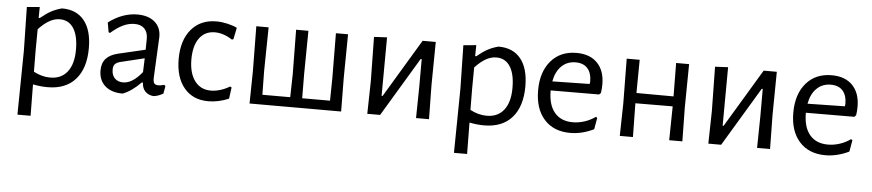

<svg xmlns="http://www.w3.org/2000/svg" viewBox="-40 -707 5149 1134"><g transform="rotate(5 2534.0 -140.5)"><path d="M468 -243Q468 -123 410 -57.5Q352 8 245 8Q203 8 158 -1L160 185H82L87 -194L82 -453L158 -460L157 -395H164Q199 -424 227 -439Q255 -454 290 -463Q376 -463 422 -406Q468 -349 468 -243ZM393 -227Q393 -310 364.5 -354Q336 -398 283 -398Q252 -398 221.5 -381Q191 -364 157 -328L156 -201L157 -76Q206 -50 255 -50Q321 -50 357 -96Q393 -142 393 -227Z M877 -346Q877 -329 871 -223Q865 -117 865 -99Q865 -77 872 -68.5Q879 -60 896 -60Q911 -60 930 -66L938 -59L930 -14Q901 3 873 6Q842 3 823.5 -16Q805 -35 804 -68H797Q743 -13 690 7Q623 7 585.5 -26.5Q548 -60 548 -118Q548 -162 571.5 -188Q595 -214 641 -225L803 -263L804 -328Q804 -367 783.5 -388Q763 -409 725 -409Q691 -409 657 -393Q623 -377 584 -343L576 -347L566 -404Q649 -466 737 -466Q802 -466 839.5 -434Q877 -402 877 -346ZM657 -177Q637 -171 628 -160.5Q619 -150 619 -129Q619 -96 637.5 -77.5Q656 -59 687 -59Q742 -59 799 -130L802 -212Z M1328 -439 1314 -370 1305 -367Q1253 -401 1202 -401Q1143 -401 1110 -356Q1077 -311 1077 -230Q1077 -149 1111.5 -102.5Q1146 -56 1207 -56Q1234 -56 1263.5 -65Q1293 -74 1319 -90L1328 -85L1319 -18Q1258 8 1197 8Q1106 8 1054 -54.5Q1002 -117 1002 -226Q1002 -337 1056.5 -401.5Q1111 -466 1205 -466Q1236 -466 1269.5 -458.5Q1303 -451 1328 -439Z M1983 -201 1985 0H1442L1445 -194L1442 -458H1515L1511 -201L1513 -58H1678L1681 -194L1678 -458H1751L1748 -201L1749 -58H1914L1916 -194L1914 -458H1986Z M2144 -194 2140 -456 2217 -460 2215 -113H2221L2428 -458H2506L2503 -202L2506 0H2429L2432 -189V-350H2426L2216 0H2140Z M3056 -243Q3056 -123 2998 -57.5Q2940 8 2833 8Q2791 8 2746 -1L2748 185H2670L2675 -194L2670 -453L2746 -460L2745 -395H2752Q2787 -424 2815 -439Q2843 -454 2878 -463Q2964 -463 3010 -406Q3056 -349 3056 -243ZM2981 -227Q2981 -310 2952.5 -354Q2924 -398 2871 -398Q2840 -398 2809.5 -381Q2779 -364 2745 -328L2744 -201L2745 -76Q2794 -50 2843 -50Q2909 -50 2945 -96Q2981 -142 2981 -227Z M3207 -232V-230Q3207 -146 3245 -101Q3283 -56 3353 -56Q3388 -56 3423 -67.5Q3458 -79 3487 -100L3495 -94L3483 -26Q3413 8 3343 8Q3245 8 3189 -54.5Q3133 -117 3133 -226Q3133 -336 3189 -401Q3245 -466 3340 -466Q3420 -466 3464 -420.5Q3508 -375 3508 -294Q3508 -267 3504 -243L3494 -233ZM3212 -286 3433 -290 3435 -304Q3435 -355 3410.5 -382.5Q3386 -410 3340 -410Q3290 -410 3256.5 -377.5Q3223 -345 3212 -286Z M4005 -201 4008 0H3930L3933 -194V-201L3712 -200L3715 0H3637L3641 -194L3638 -458H3715L3713 -261L3933 -260L3931 -458H4008Z M4166 -194 4162 -456 4239 -460 4237 -113H4243L4450 -458H4528L4525 -202L4528 0H4451L4454 -189V-350H4448L4238 0H4162Z M4720 -232V-230Q4720 -146 4758 -101Q4796 -56 4866 -56Q4901 -56 4936 -67.5Q4971 -79 5000 -100L5008 -94L4996 -26Q4926 8 4856 8Q4758 8 4702 -54.5Q4646 -117 4646 -226Q4646 -336 4702 -401Q4758 -466 4853 -466Q4933 -466 4977 -420.5Q5021 -375 5021 -294Q5021 -267 5017 -243L5007 -233ZM4725 -286 4946 -290 4948 -304Q4948 -355 4923.5 -382.5Q4899 -410 4853 -410Q4803 -410 4769.5 -377.5Q4736 -345 4725 -286Z"/></g></svg>

Font: Alegreya Sans
Style: Regular
Weight: 400
Designer: Juan Pablo del Peral
Foundry: Huerta Tipografica
Version: Version 2.008; ttfautohint (v1.6)